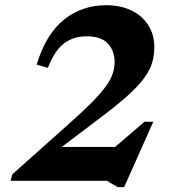

<svg xmlns="http://www.w3.org/2000/svg" viewBox="-20 -710 674 754"><path d="M168 -443.5 124 -456.5Q160.5 -576.5 231.5 -633Q302.5 -689.5 396.5 -689.5Q453.5 -689.5 496 -669Q538.5 -648.5 562.2 -611.2Q586 -574 586 -524.5Q586 -492.5 577.5 -464Q569 -435.5 547.5 -405.5Q526 -375.5 488 -340.5Q450 -305.5 390.5 -260L171 -94L184.5 -133H512L375 -84L547.5 -232H582L467.5 25H442L400 0H21.5L28.5 -25.5L246 -219.5Q303 -270 339 -306.2Q375 -342.5 394.8 -369.8Q414.5 -397 422.2 -419.8Q430 -442.5 430 -466Q430 -511 403.2 -539.2Q376.5 -567.5 321 -567.5Q269 -567.5 232 -540Q195 -512.5 168 -443.5Z"/></svg>

Font: Newsreader 16pt 16pt
Style: Bold Italic
Weight: 700
Italic angle: -17°
Version: Version 1.003